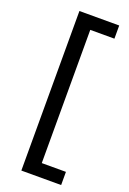

<svg xmlns="http://www.w3.org/2000/svg" viewBox="-162 -753 648 963"><g transform="rotate(20 162.5 -271.0)"><path d="M298.3 84V154.3H85.9V-697.3H298.3V-627H169.4V84Z"/></g></svg>

Font: Lunasima
Style: Regular
Weight: 400
Designer: The DocRepair Project, Monotype Design Team
Foundry: Google
Version: Version 2.009